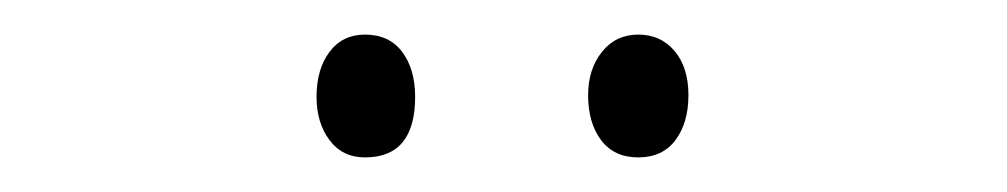

<svg xmlns="http://www.w3.org/2000/svg" viewBox="-20 -724 582 111"><path d="M163 -668Q163 -684 170.5 -694Q178 -704 191 -704Q205 -704 212.5 -694Q220 -684 220 -668Q220 -633 191 -633Q178 -633 170.5 -643Q163 -653 163 -668ZM320 -669Q320 -684 328 -694Q336 -704 349 -704Q362 -704 370 -694.5Q378 -685 378 -669Q378 -653 370.5 -643Q363 -633 349 -633Q335 -633 327.5 -643Q320 -653 320 -669Z"/></svg>

Font: Noto Sans Khmer UI Condensed ExtraLight
Style: Regular
Weight: 200
Width: 3
Designer: Danh Hong and the Monotype Design Team
Foundry: Monotype Imaging Inc.
Version: Version 2.002; ttfautohint (v1.8.4.7-5d5b)